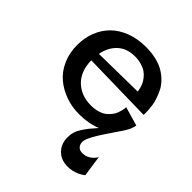

<svg xmlns="http://www.w3.org/2000/svg" viewBox="-226 -728 1179 1179"><g transform="rotate(45 363.5 -138.5)"><path d="M631.8 -106Q550.3 12.2 526.6 55.4Q502.9 98.6 502.9 119.1Q502.9 139.2 512.9 152.1Q522.9 165 539.3 168Q555.7 170.9 574 167Q592.3 163.1 610.6 149.4Q628.9 135.7 641.1 115.2L661.1 252Q625.5 279.8 582.5 288.1Q539.6 296.4 503.4 285.9Q467.3 275.4 443.1 243.7Q418.9 211.9 418.9 165Q418.9 140.6 425 119.1Q431.2 97.7 447 73.7Q462.9 49.8 475.3 34.2Q487.8 18.6 515.1 -12.2Q451.2 14.2 368.2 14.2Q306.6 14.2 251.5 -5.4Q196.3 -24.9 153.3 -61Q110.4 -97.2 85.2 -153.3Q60.1 -209.5 60.1 -277.8Q60.1 -340.3 80.8 -393.6Q101.6 -446.8 140.4 -485.6Q179.2 -524.4 237.8 -546.6Q296.4 -568.8 368.2 -568.8Q418.5 -568.8 460 -558.3Q501.5 -547.9 529.8 -530.3Q558.1 -512.7 580.3 -489.7Q602.5 -466.8 615 -441.4Q627.4 -416 636.2 -390.6Q645 -365.2 647.9 -342.3Q650.9 -319.3 652.1 -301.8Q653.3 -284.2 652.3 -273.4L651.9 -263.2L188 -272.9Q189.5 -179.7 243.2 -127.4Q296.9 -75.2 382.8 -75.2Q415.5 -75.2 441.9 -83.3Q468.3 -91.3 484.6 -104.2Q501 -117.2 512.9 -132.6Q524.9 -147.9 530.5 -163.6Q536.1 -179.2 539.3 -192.1Q542.5 -205.1 543 -212.9V-221.2L667 -185.1Q660.6 -147.9 631.8 -106ZM524.9 -338.9Q524.9 -341.8 524.2 -346.9Q523.4 -352.1 519.8 -366.7Q516.1 -381.3 510 -394.5Q503.9 -407.7 491.2 -424.1Q478.5 -440.4 462.2 -452.1Q445.8 -463.9 419.4 -471.9Q393.1 -480 360.8 -480Q292 -480 249 -440.7Q206.1 -401.4 192.9 -334Z"/></g></svg>

Font: Sporting Grotesque
Style: Regular
Weight: 400
Designer: Lucas LE BIHAN
Foundry: Lucas LE BIHAN
Version: Version 2.001;PS 2.1;hotconv 1.0.88;makeotf.lib2.5.647800